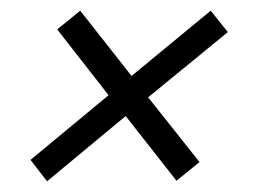

<svg xmlns="http://www.w3.org/2000/svg" viewBox="-20 -431 485 359"><path d="M68 -92 37 -132 183 -253 87 -376 130 -411 226 -289 374 -411 406 -371 257 -249 353 -128 310 -93 215 -214Z"/></svg>

Font: Saira SemiCondensed Light
Style: Italic
Weight: 300
Width: 4
Italic angle: -12°
Designer: Hector Gatti with collaboration of the Omnibus-Type team
Foundry: Omnibus-Type
Version: Version 1.101